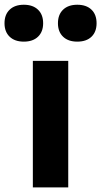

<svg xmlns="http://www.w3.org/2000/svg" viewBox="-88 -810 438 830"><path d="M54 0V-547H207V0ZM246 -630Q207 -630 184.8 -651.2Q162.5 -672.5 162.5 -709.5Q162.5 -747 184.8 -768.2Q207 -789.5 246 -789.5Q285.5 -789.5 307.5 -768.2Q329.5 -747 329.5 -709.5Q329.5 -672.5 307.5 -651.2Q285.5 -630 246 -630ZM15 -630Q-24 -630 -46.2 -651.2Q-68.5 -672.5 -68.5 -709.5Q-68.5 -747 -46.2 -768.2Q-24 -789.5 15 -789.5Q54 -789.5 76.2 -768.2Q98.5 -747 98.5 -709.5Q98.5 -672.5 76.2 -651.2Q54 -630 15 -630Z"/></svg>

Font: Encode Sans SemiCondensed
Style: Bold
Weight: 700
Width: 4
Designer: Multiple Designers
Foundry: Impallari Type
Version: Version 3.002